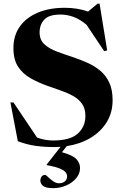

<svg xmlns="http://www.w3.org/2000/svg" viewBox="-20 -770 658 1023"><path d="M263 232.5Q225.5 232.5 210.2 220.8Q195 209 195 191.5Q195 180.5 201.2 171.2Q207.5 162 220.5 162Q224.5 162 236 173.2Q247.5 184.5 263 195.5Q278.5 206.5 294 206.5Q313.5 206.5 325.5 196.5Q337.5 186.5 337.5 169Q337.5 158.5 329.5 148Q321.5 137.5 298.2 127.8Q275 118 228.5 109.5V107L302.5 12.5Q286.5 13.5 270.5 13.5Q216 13.5 170.5 7.2Q125 1 75 -17.5L35.5 -224H52L177.5 -37Q220.5 -21.5 262.5 -21.5Q354 -21.5 394.5 -58.2Q435 -95 435 -152.5Q435 -191.5 417.2 -216.8Q399.5 -242 370 -258.5Q340.5 -275 304.8 -287.2Q269 -299.5 233 -312.5Q185 -329.5 143.5 -352.8Q102 -376 76.8 -414Q51.5 -452 51.5 -514Q51.5 -580 85.2 -628Q119 -676 180.5 -702.2Q242 -728.5 325 -728.5Q392.5 -728.5 449.5 -708.5L500 -750.5H510.5L551 -501.5L535 -497.5L441.5 -637.5Q405.5 -668 371.2 -680.2Q337 -692.5 302 -692.5Q241.5 -692.5 216.2 -665.8Q191 -639 191 -597.5Q191 -557.5 216.5 -534Q242 -510.5 284 -495Q326 -479.5 374.5 -463.5Q411 -451 447.2 -434.8Q483.5 -418.5 513.8 -393.5Q544 -368.5 562 -330.2Q580 -292 580 -236.5Q580 -169.5 548 -118.2Q516 -67 460.8 -34.5Q405.5 -2 336 8.5L310 41Q370.5 58 388.5 79.2Q406.5 100.5 406.5 125Q406.5 155 386 179.5Q365.5 204 332.8 218.2Q300 232.5 263 232.5Z"/></svg>

Font: Newsreader 72pt
Style: Bold
Weight: 700
Designer: Hugues Gentile
Foundry: Production Type
Version: Version 1.003; ttfautohint (v1.8.3)